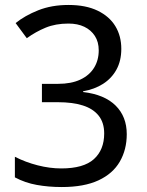

<svg xmlns="http://www.w3.org/2000/svg" viewBox="-20 -744 591 774"><path d="M229 10Q176 10 128.5 1.5Q81 -7 40 -29V-112Q83 -90 132 -77.5Q181 -65 227 -65Q317 -65 358.5 -102.5Q400 -140 400 -206Q400 -250 377.5 -278Q355 -306 313.5 -319Q272 -332 214 -332H149V-406H214Q267 -406 303.5 -423Q340 -440 359 -470.5Q378 -501 378 -541Q378 -575 362.5 -599Q347 -623 320 -636Q293 -649 256 -649Q204 -649 164 -632.5Q124 -616 88 -590L43 -651Q80 -681 134 -702.5Q188 -724 256 -724Q326 -724 373.5 -701Q421 -678 445 -638.5Q469 -599 469 -547Q469 -499 449.5 -463.5Q430 -428 395.5 -406Q361 -384 315 -376V-373Q401 -363 446 -318.5Q491 -274 491 -203Q491 -141 463 -92.5Q435 -44 377 -17Q319 10 229 10Z"/></svg>

Font: lbangla25
Style: Book
Weight: 400
Designer: Jelle Bosma - Monotype Design Team
Foundry: Monotype Imaging Inc.
Version: Version 2.003